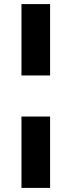

<svg xmlns="http://www.w3.org/2000/svg" viewBox="-20 -770 350 939"><path d="M85 -200H225V149H85ZM85 -750H225V-401H85Z"/></svg>

Font: Golos UI VF
Style: Regular
Weight: 400
Designer: A.Korolkova, Vitaly Kuzmin
Foundry: ParaType Ltd
Version: Version 2.000